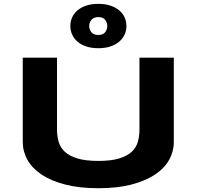

<svg xmlns="http://www.w3.org/2000/svg" viewBox="-20 -975 1037 1013"><path d="M897 -226.1Q897 -175.8 872.1 -131.3Q847.2 -86.9 797.4 -53.7Q747.6 -20.5 673.1 -1.2Q598.6 18.1 499 18.1Q399.4 18.1 324.5 -1.2Q249.5 -20.5 199.7 -53.7Q149.9 -86.9 125 -131.3Q100.1 -175.8 100.1 -226.1V-670.9H280.8V-291Q280.8 -257.3 289.3 -227.3Q297.9 -197.3 321.5 -174.8Q345.2 -152.3 387.9 -139.2Q430.7 -126 499 -126Q566.9 -126 609.4 -139.2Q651.9 -152.3 675.5 -174.8Q699.2 -197.3 707.5 -227.3Q715.8 -257.3 715.8 -291V-670.9H897V-226.1ZM351.1 -837.9Q351.1 -861.8 360.6 -883.1Q370.1 -904.3 388.7 -920.2Q407.2 -936 434.8 -945.3Q462.4 -954.6 499 -954.6Q535.2 -954.6 562.7 -945.3Q590.3 -936 609.1 -920.2Q627.9 -904.3 637.5 -883.1Q647 -861.8 647 -837.9Q647 -814 637.5 -792.7Q627.9 -771.5 609.1 -755.4Q590.3 -739.3 562.7 -730Q535.2 -720.7 499 -720.7Q462.4 -720.7 434.8 -730Q407.2 -739.3 388.7 -755.4Q370.1 -771.5 360.6 -792.7Q351.1 -814 351.1 -837.9ZM450.7 -837.9Q450.7 -817.9 463.1 -804.2Q475.6 -790.5 499 -790.5Q522.5 -790.5 534.2 -804.2Q545.9 -817.9 545.9 -837.9Q545.9 -857.4 534.2 -871.1Q522.5 -884.8 499 -884.8Q475.6 -884.8 463.1 -871.1Q450.7 -857.4 450.7 -837.9Z"/></svg>

Font: REH Gaming
Style: Gaming
Weight: 700
Designer: Astigmatic (AOETI)
Foundry: Astigmatic (AOETI)
Version: Version 1.001 2011